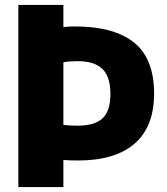

<svg xmlns="http://www.w3.org/2000/svg" viewBox="-20 -760 680 780"><path d="M54.5 0V-740H237.5V-650Q248.5 -651.5 260.8 -652Q273 -652.5 285.5 -652.5Q443.5 -652.5 524.8 -587Q606 -521.5 606 -380Q606 -245 526.8 -176.5Q447.5 -108 297 -108Q280 -108 266.2 -108.5Q252.5 -109 237.5 -110V0ZM297 -249.5Q364 -249.5 396.2 -279Q428.5 -308.5 428.5 -378.5Q428.5 -448.5 396 -480Q363.5 -511.5 295.5 -511.5Q277.5 -511.5 264.2 -510.5Q251 -509.5 237.5 -507V-252.5Q252 -251 266 -250.2Q280 -249.5 297 -249.5Z"/></svg>

Font: Encode Sans SC SemiCondensed ExtraBold
Style: Regular
Weight: 800
Width: 4
Designer: Multiple Designers
Foundry: Impallari Type
Version: Version 3.002